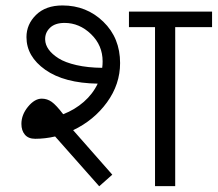

<svg xmlns="http://www.w3.org/2000/svg" viewBox="-20 -666 779 687"><path d="M534.7 0V-568.8H441.4V-624.5H738.8V-568.8H606.9V0ZM141.6 -523.9Q142.1 -505.9 154.1 -489Q166 -472.2 189.5 -457.3Q212.9 -442.4 253.4 -433.1Q293.9 -423.8 345.7 -423.3Q347.2 -434.6 347.2 -446.3Q347.2 -503.9 305.7 -543.9Q264.2 -584 210.9 -584Q176.8 -584 158.7 -566.4Q140.6 -548.8 141.6 -523.9ZM335 0.5 177.2 -177.7Q141.1 -169.4 106 -169.4Q81.5 -169.4 69.1 -184.1Q56.6 -198.7 56.6 -222.7Q56.6 -255.4 80.3 -284.2Q104 -313 129.4 -313Q148.9 -313 165 -301.5Q181.2 -290 206.1 -257.3Q247.6 -273.4 279.8 -301.5Q312 -329.6 329.6 -366.7Q209.5 -368.7 142.1 -416.3Q74.7 -463.9 74.7 -533.2Q74.7 -579.1 109.1 -612.8Q143.6 -646.5 203.6 -646.5Q289.6 -646.5 349.6 -588.4Q409.7 -530.3 409.7 -440.4Q409.7 -364.3 362.8 -299.8Q315.9 -235.4 241.7 -200.2L381.8 -41Z"/></svg>

Font: Khula Regular
Style: Regular
Weight: 400
Designer: Erin McLaughlin, Steve Matteson
Version: Version 1.000;PS 1.0;hotconv 1.0.72;makeotf.lib2.5.5900